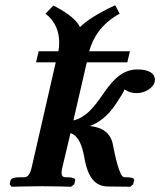

<svg xmlns="http://www.w3.org/2000/svg" viewBox="-20 -709 609 730"><path d="M217 -72 248 -203C280 -192 292 -154 300 -114C307 -73 322 -1 388 0L475 1L486 -8L490 -23C492 -34 473 -35 460 -35H452C434 -35 416 -124 409 -160C400.7 -202.9 370 -225 321 -230C373 -248 405 -289 426 -322C438 -340 452 -362 452 -367C452 -368 451 -369 451 -369C453 -368 457 -367 461 -365C468 -360 481 -355 500 -355C532 -355 562 -375 568 -397C568 -400 569 -403 569 -406C569 -428 549 -445 502 -445C436 -445 398 -389 366 -343C337.6 -302.2 306 -262 259 -251L310 -472H464L474 -514H319C333 -564 364 -618 435 -657L418 -689C348 -657 308 -629 284 -606C273 -629 247 -655 183 -688L153 -657C192 -627 205 -587 205 -547C205 -536 204 -525 202 -514H127L117 -472H192L101 -75C94.8 -48 87 -35 71 -35H53C34 -35 22 -31 20 -23L17 -8L24 1C24 1 105 -1 141 -1C179 -1 250 1 250 1L262 -8L266 -23C268 -31 254 -35 238 -35H230C219 -35 214 -41 214 -52C214 -58 215 -64 217 -72Z"/></svg>

Font: Linux Libertine O
Style: Bold Italic
Weight: 700
Italic angle: -11.5°
Designer: Philipp H. Poll
Foundry: Philipp H. Poll
Version: Version 4.1.0